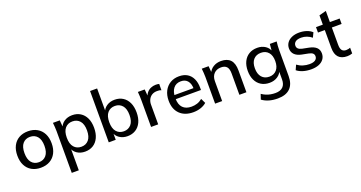

<svg xmlns="http://www.w3.org/2000/svg" viewBox="-46 -1549 4868 2587"><g transform="rotate(-20 2388.0 -256.0)"><path d="M290 9Q215 9 160 -22.5Q105 -54 75 -112.5Q45 -171 45 -252Q45 -333 75 -391.5Q105 -450 160 -481.5Q215 -513 290 -513Q365 -513 420.5 -481.5Q476 -450 506.5 -391.5Q537 -333 537 -252Q537 -171 506.5 -112.5Q476 -54 420.5 -22.5Q365 9 290 9ZM290 -70Q356 -70 395 -116Q434 -162 434 -252Q434 -342 395 -387.5Q356 -433 290 -433Q225 -433 186 -387.5Q147 -342 147 -252Q147 -162 185.5 -116Q224 -70 290 -70Z M655 216V-383Q655 -412 652.5 -442.5Q650 -473 647 -504H745L755 -390H744Q760 -447 808.5 -480Q857 -513 924 -513Q991 -513 1041 -481.5Q1091 -450 1118.5 -392Q1146 -334 1146 -252Q1146 -171 1118.5 -112Q1091 -53 1041 -22Q991 9 924 9Q858 9 809.5 -23.5Q761 -56 745 -112H756V216ZM899 -70Q965 -70 1004.5 -116Q1044 -162 1044 -252Q1044 -342 1004.5 -387.5Q965 -433 899 -433Q833 -433 793.5 -387.5Q754 -342 754 -252Q754 -162 793.5 -116Q833 -70 899 -70Z M1533 9Q1467 9 1418 -24Q1369 -57 1353 -114H1364V0H1264V-736H1365V-392H1353Q1370 -448 1418.5 -480.5Q1467 -513 1533 -513Q1600 -513 1650 -481.5Q1700 -450 1727.5 -391.5Q1755 -333 1755 -251Q1755 -170 1727.5 -111.5Q1700 -53 1649.5 -22Q1599 9 1533 9ZM1508 -70Q1573 -70 1613 -115.5Q1653 -161 1653 -251Q1653 -342 1613 -387.5Q1573 -433 1508 -433Q1442 -433 1402.5 -387.5Q1363 -342 1363 -252Q1363 -162 1402.5 -116Q1442 -70 1508 -70Z M1871 0V-379Q1871 -410 1869.5 -441.5Q1868 -473 1865 -504H1963L1974 -374H1958Q1968 -421 1992 -452Q2016 -483 2050.5 -498Q2085 -513 2123 -513Q2139 -513 2150 -511.5Q2161 -510 2172 -507L2171 -417Q2154 -424 2141.5 -425.5Q2129 -427 2111 -427Q2067 -427 2036 -407.5Q2005 -388 1989 -355Q1973 -322 1973 -284V0Z M2476 9Q2354 9 2284 -60Q2214 -129 2214 -251Q2214 -330 2244.5 -389Q2275 -448 2329.5 -480.5Q2384 -513 2456 -513Q2527 -513 2575 -483Q2623 -453 2648 -398.5Q2673 -344 2673 -270V-238H2293V-296H2604L2587 -283Q2587 -358 2553.5 -399.5Q2520 -441 2457 -441Q2387 -441 2349 -392.5Q2311 -344 2311 -259V-249Q2311 -160 2354.5 -115Q2398 -70 2478 -70Q2522 -70 2560.5 -82.5Q2599 -95 2634 -124L2667 -55Q2632 -24 2582 -7.5Q2532 9 2476 9Z M2789 0V-383Q2789 -412 2786.5 -442.5Q2784 -473 2781 -504H2879L2888 -398H2876Q2899 -454 2947 -483.5Q2995 -513 3058 -513Q3147 -513 3192.5 -464Q3238 -415 3238 -312V0H3137V-306Q3137 -373 3110.5 -402.5Q3084 -432 3030 -432Q2966 -432 2928 -392.5Q2890 -353 2890 -286V0Z M3609 224Q3541 224 3485.5 208Q3430 192 3386 160L3411 86Q3442 107 3472 119.5Q3502 132 3535 138Q3568 144 3603 144Q3675 144 3711.5 107.5Q3748 71 3748 2V-133H3758Q3742 -77 3692.5 -44.5Q3643 -12 3578 -12Q3509 -12 3458.5 -42.5Q3408 -73 3380.5 -129.5Q3353 -186 3353 -263Q3353 -340 3380.5 -396Q3408 -452 3458.5 -482.5Q3509 -513 3578 -513Q3644 -513 3692.5 -480.5Q3741 -448 3757 -392L3748 -400L3757 -504H3855Q3851 -473 3849 -442.5Q3847 -412 3847 -383V-10Q3847 104 3786.5 164Q3726 224 3609 224ZM3602 -91Q3668 -91 3707.5 -136Q3747 -181 3747 -263Q3747 -345 3707.5 -389Q3668 -433 3602 -433Q3534 -433 3494.5 -389Q3455 -345 3455 -263Q3455 -181 3494.5 -136Q3534 -91 3602 -91Z M4167 9Q4104 9 4051 -7Q3998 -23 3963 -52L3994 -121Q4031 -93 4076 -79Q4121 -65 4168 -65Q4223 -65 4251 -84.5Q4279 -104 4279 -138Q4279 -164 4261.5 -180Q4244 -196 4204 -204L4108 -223Q4044 -237 4011 -271Q3978 -305 3978 -358Q3978 -403 4002.5 -438Q4027 -473 4072.5 -493Q4118 -513 4179 -513Q4235 -513 4283 -497Q4331 -481 4363 -451L4331 -384Q4300 -410 4261 -424.5Q4222 -439 4182 -439Q4126 -439 4099 -418Q4072 -397 4072 -363Q4072 -337 4088.5 -320.5Q4105 -304 4141 -295L4237 -276Q4305 -262 4339 -230Q4373 -198 4373 -144Q4373 -97 4347 -62Q4321 -27 4275 -9Q4229 9 4167 9Z M4683 9Q4601 9 4559 -35.5Q4517 -80 4517 -169V-426H4419V-504H4517V-637L4618 -664V-504H4758V-426H4618V-178Q4618 -122 4638 -98Q4658 -74 4696 -74Q4715 -74 4729.5 -77.5Q4744 -81 4756 -86V-4Q4741 2 4721 5.5Q4701 9 4683 9Z"/></g></svg>

Font: Mulish ExtraLight SemiBold
Style: Regular
Weight: 600
Version: Version 3.603